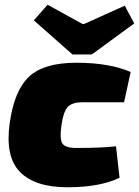

<svg xmlns="http://www.w3.org/2000/svg" viewBox="-20 -779 587 811"><path d="M547 -680 368 -549H286L123 -693L181 -759L328 -678H336L507 -755ZM470 -161 485 -28Q401 12 265 12Q128 12 64.5 -52.5Q1 -117 21 -259Q40 -396 102.5 -455Q165 -514 303 -514Q441 -514 532 -475L504 -347H328Q284 -347 266 -327Q248 -307 240 -253Q231 -192 243.5 -173Q256 -154 302 -154Q407 -154 470 -161Z"/></svg>

Font: Exo 2.0 Black
Style: Italic
Weight: 900
Italic angle: -8°
Designer: Natanael Gama
Version: Version 1.001;PS 001.001;hotconv 1.0.70;makeotf.lib2.5.58329